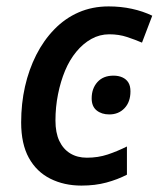

<svg xmlns="http://www.w3.org/2000/svg" viewBox="-20 -569 502 599"><path d="M234 10Q180 10 137 -11.5Q94 -33 70 -76.5Q46 -120 46 -187Q46 -246 58 -299Q70 -352 93 -397.5Q116 -443 149.5 -477.5Q183 -512 225.5 -530.5Q268 -549 319 -549Q357 -549 391.5 -541.5Q426 -534 455 -520L423 -436Q402 -445 376.5 -453.5Q351 -462 321 -462Q291 -462 265 -447.5Q239 -433 218 -407.5Q197 -382 183 -348.5Q169 -315 161 -275Q153 -235 153 -193Q153 -155 165 -129.5Q177 -104 199 -90.5Q221 -77 251 -77Q286 -77 316 -87Q346 -97 376 -112V-24Q347 -9 312 0.5Q277 10 234 10ZM321 -212Q297 -212 281.5 -224.5Q266 -237 266 -262Q266 -293 284 -313Q302 -333 334 -333Q350 -333 362 -327.5Q374 -322 380.5 -311.5Q387 -301 387 -284Q387 -251 368.5 -231.5Q350 -212 321 -212Z"/></svg>

Font: Noto Sans Display Medium
Style: Italic
Weight: 500
Italic angle: -12°
Designer: Monotype Design Team
Foundry: Monotype Imaging Inc.
Version: Version 2.003